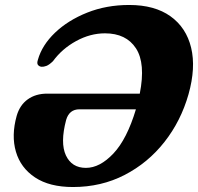

<svg xmlns="http://www.w3.org/2000/svg" viewBox="-20 -736 796 772"><path d="M47 -270Q59.5 -313.5 91.5 -336.5Q123.5 -359.5 169.5 -359.5H542Q566 -481 526.8 -541.5Q487.5 -602 402 -602Q343 -602 286.2 -571Q229.5 -540 193 -490Q177.5 -475 166.5 -471Q155.5 -467 147 -467.5Q138 -468.5 132.8 -474.8Q127.5 -481 132.5 -496Q149 -554.5 201.2 -604.5Q253.5 -654.5 330.5 -685.2Q407.5 -716 499.5 -716Q602 -716 665.5 -670.5Q729 -625 748.5 -544.2Q768 -463.5 738 -357Q707.5 -249.5 641.2 -165.2Q575 -81 481 -32.5Q387 16 273.5 16Q179 16 121 -22.5Q63 -61 44 -126Q25 -191 47 -270ZM325.5 -61Q381.5 -61 436 -118.8Q490.5 -176.5 526.5 -296.5H299.5Q258.5 -296.5 246 -254Q221.5 -161.5 245 -111.2Q268.5 -61 325.5 -61Z"/></svg>

Font: Fraunces 9pt Soft
Style: Bold Italic
Weight: 700
Italic angle: -16°
Version: Version 1.000;[b76b70a41]